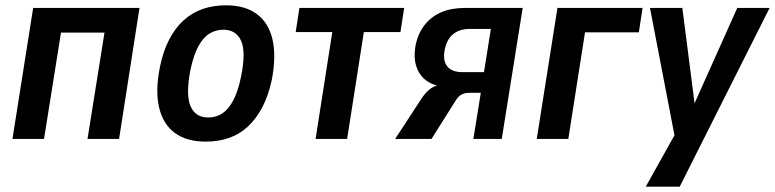

<svg xmlns="http://www.w3.org/2000/svg" viewBox="-20 -524 2922 724"><path d="M27 0 105 -494H506L429 0H310L374 -401H210L146 0Z M756 10Q684 10 639.5 -22.5Q595 -55 580 -118.5Q565 -182 583 -271Q595 -331 618 -375Q641 -419 672.5 -447.5Q704 -476 744 -490Q784 -504 832 -504Q904 -504 948.5 -471Q993 -438 1007.5 -375.5Q1022 -313 1005 -223Q992 -163 969 -119.5Q946 -76 915 -47Q884 -18 844 -4Q804 10 756 10ZM765 -81Q794 -81 817 -95.5Q840 -110 858.5 -143.5Q877 -177 889 -235Q908 -329 889 -370.5Q870 -412 822 -412Q795 -412 771 -398Q747 -384 728.5 -350.5Q710 -317 698 -260Q680 -166 698.5 -123.5Q717 -81 765 -81Z M1170 0 1233 -403H1095L1109 -494H1504L1490 -403H1352L1289 0Z M1470 0 1566 -147Q1584 -176 1604 -190Q1624 -204 1647 -204H1663L1661 -197Q1622 -198 1593 -216.5Q1564 -235 1551 -270.5Q1538 -306 1548 -358Q1558 -401 1582.5 -431.5Q1607 -462 1644.5 -478Q1682 -494 1732 -494H1951L1872 0H1765L1793 -174H1751Q1731 -174 1718.5 -166.5Q1706 -159 1694 -138L1607 0ZM1724 -252H1805L1831 -415H1751Q1713 -415 1689 -395.5Q1665 -376 1657 -337Q1649 -297 1666 -274.5Q1683 -252 1724 -252Z M2004 0 2082 -494H2403L2389 -402H2186L2123 0Z M2415 180 2529 -24 2531 26 2431 -494H2553L2602 -112H2589L2760 -494H2882L2543 180Z"/></svg>

Font: Nunito Sans 10pt Condensed
Style: Bold Italic
Weight: 700
Width: 3
Italic angle: -9°
Designer: Vernon Adams
Foundry: Vernon Adams
Version: Version 3.101;gftools[0.9.27]